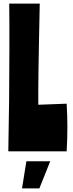

<svg xmlns="http://www.w3.org/2000/svg" viewBox="-20 -838 406 1063"><path d="M200 -818Q197 -681 195.5 -592Q194 -503 193 -442.5Q192 -382 192 -341Q192 -300 192 -258L349 -264Q351 -231 352 -199Q353 -167 353 -135Q353 -102 352 -68.5Q351 -35 349 0H26Q29 -140 30.5 -287Q32 -434 32 -574Q32 -639 32 -700Q32 -761 31 -818ZM258 55 198 205H102L126 55Z"/></svg>

Font: Ranchers
Style: Regular
Weight: 400
Designer: Pablo Impallari, Brenda Gallo
Foundry: Pablo Impallari, Brenda Gallo
Version: Version 1.000; ttfautohint (v0.8) -G 200 -r 50